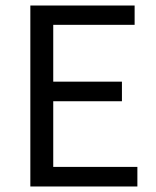

<svg xmlns="http://www.w3.org/2000/svg" viewBox="-20 -676 567 696"><path d="M90 0V-656H468V-586H173V-380H422V-309H173V-71H478V0Z"/></svg>

Font: Giro Regular
Style: Regular
Weight: 400
Designer: Paul D. Hunt
Foundry: Adobe Systems Incorporated
Version: Version 1.000;PS 1.0;hotconv 1.0.88;makeotf.lib2.5.647800